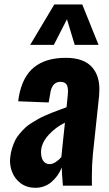

<svg xmlns="http://www.w3.org/2000/svg" viewBox="-20 -853 503 882"><path d="M118.7 -647 229.5 -832.5H357.9L432.6 -647H323.2L287.6 -764.6L227.5 -647ZM141.1 9.8Q102.5 9.3 74.2 -11.7Q46.9 -32.7 35.2 -64Q26.4 -87.9 25.9 -114.3Q25.9 -122.1 26.9 -129.9Q29.3 -152.3 35.6 -172.6Q42 -192.9 50 -209Q58.1 -225.1 71.3 -240.2Q84.5 -255.4 95.7 -266.1Q106.9 -276.9 125.2 -288.3Q143.6 -299.8 155.8 -306.6Q168 -313.5 189 -322.8Q210 -332 221.4 -336.4Q232.9 -340.8 254.9 -348.9Q276.9 -356.9 285.6 -360.4L291 -412.6Q292.5 -424.8 292.5 -434.6Q292 -451.2 288.1 -460.9Q281.2 -476.6 257.8 -477.1Q217.8 -477.1 210.4 -421.4L203.6 -382.3L63.5 -387.7Q64 -390.1 65.2 -398.7Q66.4 -407.2 66.4 -407.7Q82.5 -500.5 136.5 -543.9Q190.4 -587.4 282.2 -587.4Q368.2 -587.4 406.2 -540.5Q437 -502.4 436.5 -441.4Q436.5 -427.2 435.1 -411.6L406.7 -145Q401.9 -95.7 401.9 -40.5Q401.9 -20.5 402.3 0H269Q263.7 -63 263.7 -83.5Q248 -43.9 216.6 -17.1Q185.1 9.8 141.1 9.8ZM208 -99.1Q221.7 -99.1 236.6 -109.1Q251.5 -119.1 261.7 -131.3L278.3 -289.6Q235.4 -268.1 204.3 -234.4Q173.3 -200.7 168.9 -164.1Q168.5 -157.7 168.5 -151.9Q168.9 -130.9 176.8 -116.7Q187.5 -99.1 208 -99.1Z"/></svg>

Font: Oswald
Style: Demi-Bold
Weight: 600
Designer: Vernon Adams
Foundry: Vernon Adams
Version: 3.0; ttfautohint (v0.94.23-7a4d-dirty) -l 8 -r 50 -G 200 -x 